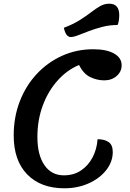

<svg xmlns="http://www.w3.org/2000/svg" viewBox="-20 -992 702 1037"><path d="M328 25Q200 25 127 -50Q54 -125 54 -260Q54 -360 87 -445Q120 -530 179 -593Q238 -656 316 -691Q394 -726 483 -726Q555 -726 596 -703Q637 -680 637 -639Q637 -605 610 -581.5Q583 -558 543 -558Q504 -558 467.5 -575.5Q431 -593 407 -641Q342 -614 291 -557Q240 -500 211 -422Q182 -344 182 -252Q182 -155 220 -100Q258 -45 325 -45Q378 -45 417 -71Q456 -97 479.5 -141Q503 -185 507 -240Q545 -240 567 -224.5Q589 -209 589 -171Q589 -118 553.5 -73Q518 -28 458.5 -1.5Q399 25 328 25ZM362 -792Q349 -792 339.5 -804.5Q330 -817 325 -842Q375 -861 410 -883Q445 -905 471.5 -925.5Q498 -946 521 -959Q544 -972 570 -972Q624 -972 624 -911Q624 -895 622 -881.5Q620 -868 615 -857Q572 -857 533.5 -847Q495 -837 461.5 -824.5Q428 -812 403 -802Q378 -792 362 -792Z"/></svg>

Font: Lemonada
Style: Regular
Weight: 400
Designer: Mohamed Gaber (Arabic), Eduardo Tunni (Latin)
Foundry: Kief Type Foundry
Version: Version 4.005